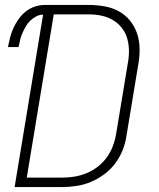

<svg xmlns="http://www.w3.org/2000/svg" viewBox="-20 -755 640 775"><path d="M39 0 154 -696Q140 -696 126.5 -689Q113 -682 102 -671.5Q91 -661 83.5 -647.5Q76 -634 70 -620.5Q64 -607 61 -593Q58 -579 55 -565H12Q16 -585 21 -604.5Q26 -624 34.5 -642.5Q43 -661 55.5 -678.5Q68 -696 84.5 -709Q101 -722 121 -728.5Q141 -735 160 -735H338Q370 -735 401.5 -729.5Q433 -724 459.5 -709.5Q486 -695 505 -671.5Q524 -648 533.5 -619Q543 -590 543.5 -558Q544 -526 538 -494L491 -210Q487 -180 476 -151.5Q465 -123 446.5 -97.5Q428 -72 402 -52.5Q376 -33 347.5 -21Q319 -9 289.5 -4.5Q260 0 231 0ZM88 -38H230Q255 -38 280 -42Q305 -46 329.5 -56Q354 -66 375 -82.5Q396 -99 411.5 -120.5Q427 -142 436 -166.5Q445 -191 449 -216L496 -500Q501 -526 500.5 -552Q500 -578 493 -601.5Q486 -625 470.5 -644Q455 -663 434 -675Q413 -687 388.5 -692Q364 -697 338 -697H197Z"/></svg>

Font: Iosevka Aile XLt Obl
Style: Regular
Weight: 200
Italic angle: -9°
Designer: Belleve Invis
Foundry: Belleve Invis
Version: Version 31.1.0; ttfautohint (v1.8.4)